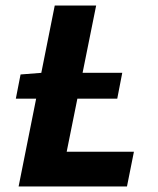

<svg xmlns="http://www.w3.org/2000/svg" viewBox="-20 -671 567 691"><path d="M37 -316 54 -403 131 -409H420L402 -316ZM47 0 177 -651H326L220 -125H462L437 0Z"/></svg>

Font: Source Sans 3 ExtraBold
Style: Italic
Weight: 800
Italic angle: -11°
Version: Version 3.052;hotconv 1.1.0;makeotfexe 2.6.0